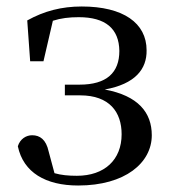

<svg xmlns="http://www.w3.org/2000/svg" viewBox="-20 -557 520 592"><path d="M221 15C366 15 448 -55 448 -140C448 -210 406 -262 303 -281C397 -298 433 -344 432 -402C432 -486 360 -537 232 -537C170 -537 116 -523 64 -494L73 -368H114L143 -493C168 -501 193 -504 223 -504C305 -504 347 -469 348 -400C348 -333 309 -296 225 -296H180V-263H227C318 -263 355 -211 355 -143C355 -64 302 -15 217 -15C191 -15 169 -17 148 -23L130 -90C122 -127 103 -140 79 -140C61 -140 42 -129 35 -106C52 -25 121 15 221 15Z"/></svg>

Font: Noto Serif KR Medium
Style: Regular
Weight: 500
Designer: Ryoko NISHIZUKA 西塚涼子 (kana & ideographs); Frank Grießhammer (Latin, Greek & Cyrillic); Wenlong ZHANG 张文龙 (bopomofo); San
Foundry: Adobe
Version: Version 2.001;hotconv 1.1.0;makeotfexe 2.6.0